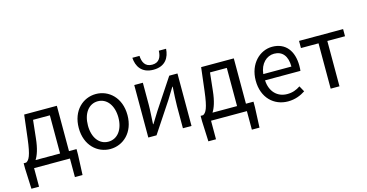

<svg xmlns="http://www.w3.org/2000/svg" viewBox="-95 -1269 3671 1919"><g transform="rotate(-15 1740.5 -309.5)"><path d="M31 192H110V0H481V192H560L569 -17V-74H491V-543H153L124 -302C103 -127 79 -90 48 -74H22V-17ZM145 -74C170 -113 194 -177 205 -285L225 -469H399V-74Z M897 13C1030 13 1149 -91 1149 -271C1149 -452 1030 -556 897 -556C764 -556 645 -452 645 -271C645 -91 764 13 897 13ZM897 -63C803 -63 740 -146 740 -271C740 -396 803 -481 897 -481C991 -481 1055 -396 1055 -271C1055 -146 991 -63 897 -63Z M1292 -543V0H1377L1583 -311C1603 -344 1634 -394 1655 -428H1659C1655 -357 1650 -285 1650 -227V0H1739V-543H1654L1448 -232C1428 -199 1397 -149 1376 -116H1372C1375 -186 1381 -259 1381 -316V-543ZM1519 -641C1644 -641 1688 -725 1693 -811H1618C1616 -748 1593 -693 1519 -693C1444 -693 1421 -748 1418 -811H1344C1349 -725 1394 -641 1519 -641Z M1862 192H1941V0H2312V192H2391L2400 -17V-74H2322V-543H1984L1955 -302C1934 -127 1910 -90 1879 -74H1853V-17ZM1976 -74C2001 -113 2025 -177 2036 -285L2056 -469H2230V-74Z M2736 13C2810 13 2869 -12 2916 -43L2883 -103C2843 -76 2801 -60 2747 -60C2644 -60 2572 -134 2567 -250H2933C2935 -263 2936 -282 2936 -302C2936 -457 2859 -556 2721 -556C2595 -556 2476 -447 2476 -271C2476 -92 2592 13 2736 13ZM2566 -315C2577 -422 2645 -484 2722 -484C2807 -484 2857 -425 2857 -315Z M2997 -469H3179V0H3270V-469H3453V-543H2997Z"/></g></svg>

Font: Kinto Sans
Style: Regular
Weight: 400
Designer: Authors: Ryoko NISHIZUKA  (kana & ideographs); Paul D. Hunt (Latin, Greek & Cyrillic); Wenlong ZHANG  (bopomofo); Sandol
Foundry: Adobe Systems Incorporated, ookami Inc.
Version: Version 0.001